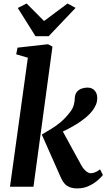

<svg xmlns="http://www.w3.org/2000/svg" viewBox="-20 -1066 608 1096"><path d="M37 0 139 -736.5 72.5 -756 80 -794 254 -813.5 279.5 -800 171 0ZM421 9.5Q396.5 9.5 378.8 2.5Q361 -4.5 349.2 -17.2Q337.5 -30 329.5 -47.5L218.5 -298Q246 -314.5 272.5 -330.2Q299 -346 326 -368.5Q353 -391 380.5 -427Q395 -445.5 400.8 -465.2Q406.5 -485 407 -506Q408 -529 419.5 -542.2Q431 -555.5 447.5 -560.8Q464 -566 478.5 -566Q505.5 -566 520 -549.5Q534.5 -533 535 -509.5Q535.5 -487 527.8 -468.8Q520 -450.5 509 -436Q491.5 -413 466 -392.2Q440.5 -371.5 411.8 -354.2Q383 -337 356 -323.5Q329 -310 308 -300.5L321.5 -346.5L444.5 -122Q457 -100.5 471.5 -88.8Q486 -77 498.5 -77Q507.5 -77 522.2 -82.2Q537 -87.5 551 -99.5L567.5 -67Q558.5 -55 537.8 -36.8Q517 -18.5 487.2 -4.5Q457.5 9.5 421 9.5ZM182.5 -859.5 81.5 -1020.5 132 -1046Q157 -1021 181.8 -996Q206.5 -971 231.5 -946Q265 -971 298.5 -996Q332 -1021 365.5 -1046L411.5 -1021L258 -859.5Z"/></svg>

Font: Merriweather
Style: Bold Italic
Weight: 700
Italic angle: -7.8°
Version: Version 2.101